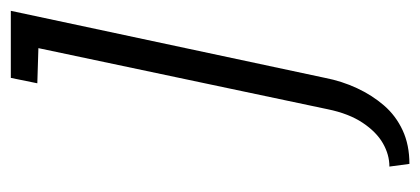

<svg xmlns="http://www.w3.org/2000/svg" viewBox="-231 -509 777 355"><g transform="rotate(-90 157.5 -331.5)"><path d="M191 -119 315 -700H191L181 -651L246 -649L133 -114Q125 -75 108 -49.5Q91 -24 70 -12Q49 0 27 0L32 37Q67 37 94 24.5Q121 12 140 -10Q159 -32 172 -60Q185 -88 191 -119Z"/></g></svg>

Font: Advent Pro
Style: Italic
Weight: 400
Italic angle: -12°
Designer: VivaRado, Andreas Kalpakidis
Foundry: VivaRado, Andreas Kalpakidis
Version: Version 3.000